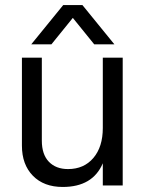

<svg xmlns="http://www.w3.org/2000/svg" viewBox="-20 -736 580 762"><path d="M467 0H388V-88Q348 6 229 6Q154 6 110.5 -38.5Q67 -83 67 -158V-507H146V-178Q146 -123 174 -94Q202 -65 250 -65Q313 -65 350.5 -109Q388 -153 388 -228V-507H467ZM184 -560H104L231 -716H307L434 -560H354L269 -665Z"/></svg>

Font: Hind Guntur
Style: Regular
Weight: 400
Designer: Manushi Parikh, Hitesh Malaviya
Foundry: Indian Type Foundry
Version: Version 1.002;PS 1.0;hotconv 1.0.86;makeotf.lib2.5.63406; tt